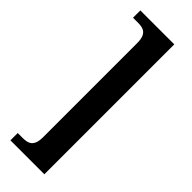

<svg xmlns="http://www.w3.org/2000/svg" viewBox="-292 -780 928 928"><g transform="rotate(45 172.0 -316.0)"><path d="M31 128H263V-760H31V-710H65C102 -710 132 -701 132 -638V6C132 69 102 78 65 78H31Z"/></g></svg>

Font: Noto Serif Lao ExtraCondensed
Style: Bold
Weight: 700
Width: 2
Designer: Monotype Design Team
Foundry: Monotype Imaging Inc.
Version: Version 2.003